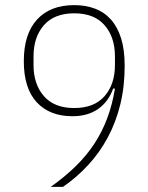

<svg xmlns="http://www.w3.org/2000/svg" viewBox="-20 -730 580 750"><path d="M467 -473Q467 -392 450 -322.5Q433 -253 401.5 -194Q370 -135 325.5 -86.5Q281 -38 226 0H178Q233 -39 275.5 -80.5Q318 -122 348.5 -168.5Q379 -215 399 -268.5Q419 -322 429 -384H422Q404 -333 363.5 -304.5Q323 -276 263 -276Q174 -276 123.5 -330.5Q73 -385 73 -491Q73 -597 124.5 -653.5Q176 -710 270 -710Q314 -710 350.5 -696.5Q387 -683 413 -654Q439 -625 453 -580.5Q467 -536 467 -473ZM270 -308Q348 -308 388.5 -354.5Q429 -401 429 -476V-510Q429 -585 388.5 -631.5Q348 -678 270 -678Q192 -678 151.5 -631.5Q111 -585 111 -510V-476Q111 -401 151.5 -354.5Q192 -308 270 -308Z"/></svg>

Font: IBM Plex Sans Cond ExtLt
Style: Regular
Weight: 200
Width: 3
Designer: Mike Abbink, Paul van der Laan, Pieter van Rosmalen
Foundry: Bold Monday
Version: Version 1.3